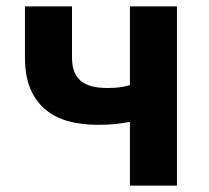

<svg xmlns="http://www.w3.org/2000/svg" viewBox="-20 -580 652 600"><path d="M205 -560V-400Q205 -352 231 -328.5Q257 -305 316 -305Q336 -305 352.5 -307Q369 -309 386 -314V-560H533V0H386V-199Q362 -195 341 -192.5Q320 -190 285 -190Q234 -190 192.5 -201.5Q151 -213 121 -238.5Q91 -264 74.5 -303.5Q58 -343 58 -400V-560Z"/></svg>

Font: Kinto Sans
Style: Bold
Weight: 700
Designer: Authors: Ryoko NISHIZUKA  (kana & ideographs); Paul D. Hunt (Latin, Greek & Cyrillic); Wenlong ZHANG  (bopomofo); Sandol
Foundry: Adobe Systems Incorporated, ookami Inc.
Version: Version 0.001